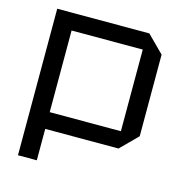

<svg xmlns="http://www.w3.org/2000/svg" viewBox="-105 -793 829 886"><g transform="rotate(15 310.0 -350.0)"><path d="M150 -230H490V-620H150ZM580 -620V-230L500 -150H150V0H60V-700H500Z"/></g></svg>

Font: Tektur
Style: Regular
Weight: 400
Designer: Adam Jagosz
Foundry: Adam Jagosz
Version: Version 1.005;gftools[0.9.30]